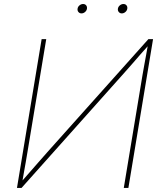

<svg xmlns="http://www.w3.org/2000/svg" viewBox="-20 -919 801 939"><path d="M607.9 0H585.4L676.8 -551.3Q681.2 -576.7 685.8 -602.1Q690.4 -627.4 695.1 -652.8Q699.7 -678.2 704.1 -703.6H711.9Q689 -678.2 666.7 -652.8Q644.5 -627.4 622.6 -602.1Q600.6 -576.7 577.6 -551.3L85.4 0H63L183.6 -727.5H206.1L114.3 -175.3Q110.4 -149.9 105.7 -124.5Q101.1 -99.1 96.7 -74Q92.3 -48.8 87.9 -23.4H78.6Q101.1 -48.8 123 -74Q145 -99.1 167.2 -124.5Q189.5 -149.9 211.9 -175.3L705.6 -727.5H728.5ZM575.7 -853.5Q566.4 -853.5 560.8 -860.4Q555.2 -867.2 556.6 -876.5Q558.1 -886.2 566.2 -892.8Q574.2 -899.4 583.5 -899.4Q593.3 -899.4 598.6 -892.8Q604 -886.2 602.5 -876.5Q601.1 -867.2 593.3 -860.4Q585.4 -853.5 575.7 -853.5ZM378.4 -853.5Q369.1 -853.5 363.5 -860.4Q357.9 -867.2 359.4 -876.5Q360.8 -886.2 368.9 -892.8Q377 -899.4 386.2 -899.4Q396 -899.4 401.4 -892.8Q406.7 -886.2 405.3 -876.5Q403.8 -867.2 396 -860.4Q388.2 -853.5 378.4 -853.5Z"/></svg>

Font: Inter 17pt Thin
Style: Italic
Weight: 250
Italic angle: -9.3988°
Version: Version 4.001;git-66647c0bb